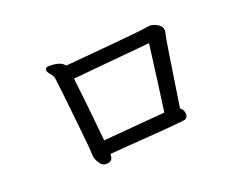

<svg xmlns="http://www.w3.org/2000/svg" viewBox="-88 -768 1176 902"><g transform="rotate(-20 500.0 -317.5)"><path d="M336 -155 646 -181Q660 -279 690 -512L302 -476Q315 -370 336 -155ZM306 -47Q291 -47 280 -61Q260 -86 260 -112.5Q260 -139 248 -249Q240 -322 234.5 -377Q229 -432 219 -511Q215 -523 203.5 -536Q192 -549 192 -558Q194 -572 210 -572Q272 -572 288 -546Q313 -548 356.5 -552Q400 -556 531.5 -567.5Q663 -579 720 -588Q741 -588 761 -575Q781 -562 781 -542Q781 -535 777.5 -526.5Q774 -518 722 -174Q738 -163 740 -140Q740 -121 724 -116Q708 -111 342 -85Q341 -59 330.5 -53Q320 -47 306 -47Z"/></g></svg>

Font: LXGW WenKai Lite Medium
Style: Regular
Weight: 500
Designer: LXGW / Fontworks Inc.
Foundry: LXGW / Fontworks Inc.
Version: Version 1.511; March 25, 2025